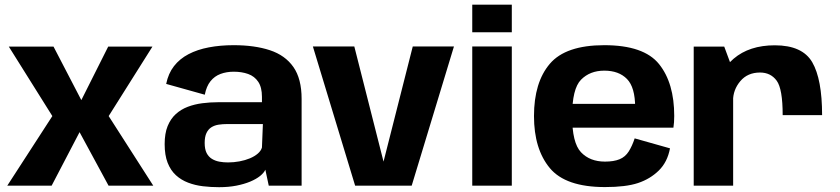

<svg xmlns="http://www.w3.org/2000/svg" viewBox="-20 -791 3578 818"><path d="M11 0H200L319 -228L442.5 0H633L443 -296.5L629.5 -592.5H441L326.5 -364.5L208 -592.5H17.5L203 -296.5Z M913.5 6.5Q953.5 6.5 986.8 0Q1020 -6.5 1045.8 -17.2Q1071.5 -28 1088 -41.2Q1104.5 -54.5 1110.5 -68L1125 0H1265V-369.5Q1265 -455.5 1230 -505.5Q1195 -555.5 1130 -577Q1065 -598.5 975.5 -598.5Q918.5 -598.5 869.8 -589.2Q821 -580 783.2 -560.2Q745.5 -540.5 721.2 -509.2Q697 -478 688 -433.5L852.5 -387.5Q859.5 -423.5 876.8 -445Q894 -466.5 919.5 -476Q945 -485.5 976 -485.5Q1010 -485.5 1037.2 -475.8Q1064.5 -466 1080.2 -442.5Q1096 -419 1096 -378.5V-355.5H909Q875 -355.5 842 -351.2Q809 -347 780 -336Q751 -325 729 -305Q707 -285 694.2 -253.8Q681.5 -222.5 681.5 -177Q681.5 -130 694.2 -97.5Q707 -65 729.5 -44.5Q752 -24 781.5 -12.8Q811 -1.5 844.8 2.5Q878.5 6.5 913.5 6.5ZM951.5 -99Q932.5 -99 914.8 -102.2Q897 -105.5 882.8 -114.2Q868.5 -123 860.2 -139.2Q852 -155.5 852 -182Q852 -208 859.5 -224Q867 -240 880.2 -248.5Q893.5 -257 911 -259.8Q928.5 -262.5 948.5 -262.5H1100L1096 -162.5Q1092 -148.5 1078.5 -136.8Q1065 -125 1044.8 -116.5Q1024.5 -108 1000.2 -103.5Q976 -99 951.5 -99Z M1493 0H1734L1914 -593H1738.5L1614 -102.5L1489.5 -593H1313Z M1992 0H2160.5V-593H1992ZM1992 -771V-653.5H2160.5V-771Z M2557.5 6V-102.5Q2493 -102.5 2455.2 -142.5Q2417.5 -182.5 2417.5 -296.5Q2417.5 -413 2455.5 -451.5Q2493.5 -490 2554.5 -490Q2616.5 -490 2651.2 -454.5Q2686 -419 2686 -333.5L2692 -348.5H2402V-247H2849Q2852.5 -269 2852.5 -297Q2852.5 -437.5 2787.8 -518Q2723 -598.5 2554.5 -598.5Q2390 -598.5 2322.5 -519.2Q2255 -440 2255 -296.5Q2255 -156.5 2322.2 -75.2Q2389.5 6 2557.5 6ZM2557.5 -102.5V6Q2646.5 6 2698.2 -11.2Q2750 -28.5 2786.8 -64.5Q2823.5 -100.5 2834.5 -159L2684 -201.5Q2673.5 -169.5 2658.8 -146Q2644 -122.5 2619.5 -112.5Q2595 -102.5 2557.5 -102.5Z M3314.5 -300.5H3482.5Q3482.5 -453.5 3440.5 -525.8Q3398.5 -598 3281 -598Q3172.5 -598 3105.5 -540.8Q3038.5 -483.5 3038.5 -399.5L3103 -361Q3103 -408.5 3134 -445.2Q3165 -482 3218 -482Q3263.5 -482 3289 -447.2Q3314.5 -412.5 3314.5 -300.5ZM2935.5 0H3103.5V-490L3065.5 -592.5H2935.5Z"/></svg>

Font: Anybody UltraCondensed Thin
Style: Bold
Weight: 700
Version: Version 1.111